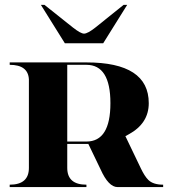

<svg xmlns="http://www.w3.org/2000/svg" viewBox="-20 -762 699 782"><path d="M322.3 -625Q336.9 -625 369.1 -650.4L483.4 -742.2H498L400.4 -585.9H244.1L146.5 -742.2H161.1L276.4 -650.4Q308.6 -625 322.3 -625ZM253.9 -498V-185.5H332Q429.7 -185.5 429.7 -341.8Q429.7 -498 332 -498ZM19.5 -507.8H332Q585.9 -507.8 585.9 -341.8Q585.9 -258.8 503.4 -214.4Q497.1 -210.9 490.7 -207.5L553.7 -76.2Q568.8 -44.4 584 -29.3Q603.5 -9.8 644.5 -9.8V0H459Q421.9 0 389.6 -72.3L339.8 -175.8Q335.9 -175.8 332 -175.8H253.9V-78.1Q253.9 -9.8 332 -9.8V0H19.5V-9.8Q97.7 -9.8 97.7 -78.1V-438.5Q94.7 -498 19.5 -498Z"/></svg>

Font: spinweradC
Style: Bold
Weight: 700
Width: 7
Version: Version 0.3